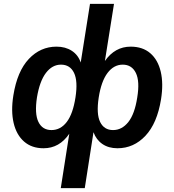

<svg xmlns="http://www.w3.org/2000/svg" viewBox="-20 -756 900 992"><path d="M294 216 338 -65Q287 10 205 10Q144 10 104.5 -24.5Q65 -59 50.5 -120.5Q36 -182 49 -263Q69 -388 129 -451.5Q189 -515 272 -515Q318 -515 351 -493.5Q384 -472 397 -433L445 -736H569L522 -441Q574 -515 655 -515Q717 -515 756.5 -481Q796 -447 810.5 -385.5Q825 -324 812 -243Q792 -119 731.5 -54.5Q671 10 587 10Q541 10 509 -12Q477 -34 463 -73L418 216ZM246 -84Q293 -84 325 -126Q357 -168 370 -253Q383 -337 362.5 -379.5Q342 -422 295 -422Q250 -422 217.5 -379.5Q185 -337 171 -253Q158 -168 178.5 -126Q199 -84 246 -84ZM564 -84Q610 -84 643 -125.5Q676 -167 689 -252Q703 -336 682 -379Q661 -422 614 -422Q568 -422 535.5 -379Q503 -336 490 -252Q477 -167 497.5 -125.5Q518 -84 564 -84Z"/></svg>

Font: Mulish
Style: Bold Italic
Weight: 700
Italic angle: -9°
Designer: Vernon Adams
Foundry: Vernon Adams
Version: Version 3.603; ttfautohint (v1.8.3)